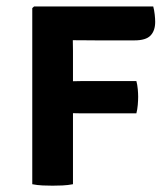

<svg xmlns="http://www.w3.org/2000/svg" viewBox="-20 -568 516 592"><path d="M205 0Q189.5 3 172.5 3.8Q155.5 4.5 142 4.5Q128.5 4.5 111.5 3.8Q94.5 3 79.5 0V-543L85 -548H452.5Q455.5 -537 457 -523.5Q458.5 -510 458.5 -500.5Q458.5 -473.5 444.2 -458.5Q430 -443.5 394.5 -443.5H277Q257.5 -443.5 239.5 -443.8Q221.5 -444 204.5 -444Q205 -427.5 205 -411.2Q205 -395 205 -379V-317.5Q219.5 -318 230.5 -318H400.5Q403.5 -307 404.8 -293.2Q406 -279.5 406 -269.5Q406 -259 404.8 -244.5Q403.5 -230 400.5 -218.5H230.5Q219.5 -218.5 205 -219Z"/></svg>

Font: Signika Negative SC SemiBold
Style: Regular
Weight: 600
Designer: Anna Giedryś
Foundry: Anna Giedryś
Version: Version 2.000; ttfautohint (v1.8.3) -l 8 -r 50 -G 200 -x 9 -